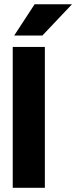

<svg xmlns="http://www.w3.org/2000/svg" viewBox="-20 -889 361 909"><path d="M40.3 0V-666.7H192.4V0ZM47.2 -720.8 143.8 -868.7H320.8L180.6 -720.8Z"/></svg>

Font: Afacad Flux ExtraBold
Style: Regular
Weight: 800
Designer: Kristian Moeller
Foundry: Dicotype
Version: Version 1.100